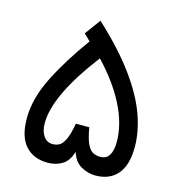

<svg xmlns="http://www.w3.org/2000/svg" viewBox="-100 -748 789 837"><g transform="rotate(15 295.0 -329.0)"><path d="M294.9 -77.6Q282.7 -35.2 254.4 -17.6Q226.1 0 188.5 0Q124.5 0 87.9 -40.8Q51.3 -81.5 51.3 -164.6Q51.3 -253.4 101.3 -352.8Q151.4 -452.1 229 -558.1L199.7 -586.9L251.5 -657.7Q358.9 -558.1 421.6 -471.4Q484.4 -384.8 511.5 -308.8Q538.6 -232.9 538.6 -164.6Q538.6 -82.5 503.4 -41.3Q468.3 0 403.3 0Q370.6 0 339.1 -17.6Q307.6 -35.2 294.9 -77.6ZM132.3 -164.1Q132.3 -127.9 147.5 -106Q162.6 -84 188 -84Q204.6 -84 218.3 -91.1Q231.9 -98.1 243.4 -122.1Q254.9 -146 264.2 -196.3H324.7Q333 -146 345 -122.1Q356.9 -98.1 371.8 -91.1Q386.7 -84 403.3 -84Q431.2 -84 444.1 -105.5Q457 -127 457 -164.1Q457 -245.1 413.6 -330.6Q370.1 -416 291.5 -498.5Q209 -389.6 170.7 -307.6Q132.3 -225.6 132.3 -164.1Z"/></g></svg>

Font: Vazirmatn RD UI FD
Style: Regular
Weight: 400
Designer: Saber Rastikerdar
Foundry: Saber Rastikerdar
Version: Version 33.003